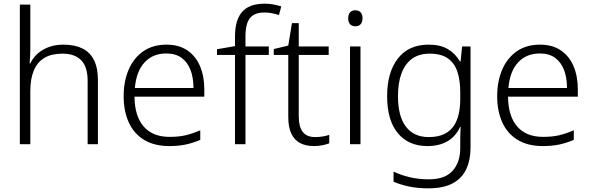

<svg xmlns="http://www.w3.org/2000/svg" viewBox="-20 -785 3221 1045"><path d="M145 -517Q145 -496 144 -477.5Q143 -459 141 -440H145Q159 -470 184 -492.5Q209 -515 244.5 -528.5Q280 -542 325 -542Q386 -542 428 -521.5Q470 -501 491.5 -458Q513 -415 513 -348V0H457V-344Q457 -421 422 -457Q387 -493 320 -493Q261 -493 222.5 -470.5Q184 -448 164.5 -402.5Q145 -357 145 -290V0H88V-760H145Z M886 -542Q954 -542 1000 -510.5Q1046 -479 1069 -424Q1092 -369 1092 -298V-259H712Q713 -153 762 -96.5Q811 -40 903 -40Q952 -40 989 -48.5Q1026 -57 1070 -76V-24Q1031 -7 991.5 1.5Q952 10 901 10Q821 10 765.5 -23Q710 -56 681.5 -117.5Q653 -179 653 -262Q653 -343 680.5 -406.5Q708 -470 760 -506Q812 -542 886 -542ZM885 -494Q812 -494 767 -445.5Q722 -397 714 -306H1033Q1033 -362 1017 -404Q1001 -446 968.5 -470Q936 -494 885 -494Z M1443 -486H1316V0H1259V-486H1161V-517L1259 -534V-587Q1259 -647 1276.5 -686.5Q1294 -726 1329.5 -745.5Q1365 -765 1418 -765Q1447 -765 1469.5 -760.5Q1492 -756 1511 -750L1498 -703Q1481 -709 1460 -713Q1439 -717 1419 -717Q1365 -717 1340.5 -686.5Q1316 -656 1316 -587V-532H1443Z M1695 -39Q1718 -39 1738 -42.5Q1758 -46 1772 -51V-5Q1757 1 1735 5.5Q1713 10 1688 10Q1644 10 1613 -6.5Q1582 -23 1565.5 -58Q1549 -93 1549 -148V-486H1470V-518L1549 -537L1569 -659H1606V-532H1769V-486H1606V-151Q1606 -96 1627.5 -67.5Q1649 -39 1695 -39Z M1942 -532V0H1885V-532ZM1914 -729Q1933 -729 1943 -717.5Q1953 -706 1953 -686Q1953 -665 1943 -653.5Q1933 -642 1914 -642Q1895 -642 1885 -653.5Q1875 -665 1875 -686Q1875 -706 1885 -717.5Q1895 -729 1914 -729Z M2313 -542Q2376 -542 2417 -518Q2458 -494 2483 -451H2487L2495 -532H2541V17Q2541 86 2517.5 136Q2494 186 2443.5 213Q2393 240 2312 240Q2252 240 2205.5 230Q2159 220 2122 204V149Q2159 167 2208 179Q2257 191 2314 191Q2402 191 2443.5 144.5Q2485 98 2485 20V-11Q2485 -32 2485.5 -53.5Q2486 -75 2487 -94H2484Q2461 -43 2416 -16.5Q2371 10 2306 10Q2203 10 2145 -60.5Q2087 -131 2087 -262Q2087 -391 2145.5 -466.5Q2204 -542 2313 -542ZM2319 -493Q2261 -493 2223 -465.5Q2185 -438 2165.5 -386.5Q2146 -335 2146 -261Q2146 -153 2189 -96Q2232 -39 2313 -39Q2363 -39 2396 -54.5Q2429 -70 2448.5 -98Q2468 -126 2476.5 -164Q2485 -202 2485 -246V-281Q2485 -349 2469 -396Q2453 -443 2416.5 -468Q2380 -493 2319 -493Z M2919 -542Q2987 -542 3033 -510.5Q3079 -479 3102 -424Q3125 -369 3125 -298V-259H2745Q2746 -153 2795 -96.5Q2844 -40 2936 -40Q2985 -40 3022 -48.5Q3059 -57 3103 -76V-24Q3064 -7 3024.5 1.5Q2985 10 2934 10Q2854 10 2798.5 -23Q2743 -56 2714.5 -117.5Q2686 -179 2686 -262Q2686 -343 2713.5 -406.5Q2741 -470 2793 -506Q2845 -542 2919 -542ZM2918 -494Q2845 -494 2800 -445.5Q2755 -397 2747 -306H3066Q3066 -362 3050 -404Q3034 -446 3001.5 -470Q2969 -494 2918 -494Z"/></svg>

Font: Noto Sans Thai Light
Style: Regular
Weight: 300
Designer: Monotype Design Team
Foundry: Monotype Imaging Inc.
Version: Version 2.001